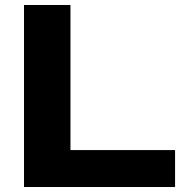

<svg xmlns="http://www.w3.org/2000/svg" viewBox="-20 -749 738 769"><path d="M76.2 0V-729H262.2V-147.9H681.2V0Z"/></svg>

Font: Hubot Sans Expanded
Style: Bold
Weight: 700
Width: 7
Designer: Deni Anggara
Foundry: GitHub
Version: Version 1.001;gftools[0.9.31]